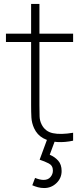

<svg xmlns="http://www.w3.org/2000/svg" viewBox="-20 -710 419 969"><path d="M203 239Q186.5 239 171.5 235Q156.5 231 143 225L157 188Q182 198 200 198Q222.5 198 234.8 183.5Q247 169 247 151Q247 125.5 226 114.8Q205 104 180 96L218 -7H260L231 71Q256.5 81.5 273.8 101Q291 120.5 291 153Q291 189 265 214Q239 239 203 239ZM349 0Q308.5 9 269 6.8Q229.5 4.5 198.5 -12.2Q167.5 -29 152 -63Q140 -89.5 138.5 -116.8Q137 -144 137 -179V-690H179V-179Q179 -144 179.8 -122.5Q180.5 -101 190 -82Q208 -46 247 -37.8Q286 -29.5 349 -40ZM10 -498V-540H349V-498Z"/></svg>

Font: Manrope ExtraLight
Style: Regular
Weight: 200
Designer: Mikhail Sharanda
Foundry: Mikhail Sharanda
Version: Version 4.505